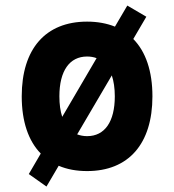

<svg xmlns="http://www.w3.org/2000/svg" viewBox="-20 -605 626 690"><path d="M147 65.4 190.9 -9.3C220.7 3.4 254.4 9.8 293 9.8C441.9 9.8 527.8 -87.9 527.8 -258.8C527.8 -349.1 503.9 -419.4 459 -464.8L505.9 -544.9L437.5 -585L393.1 -509.3C363.8 -521 330.6 -527.3 293 -527.3C144 -527.3 58.1 -429.7 58.1 -258.8C58.1 -168.5 82 -98.6 126.5 -53.2L83.5 20.5ZM293 -115.7C279.8 -115.7 268.1 -118.2 257.3 -122.1L381.8 -334C388.7 -313.5 392.6 -288.1 392.6 -258.8C392.6 -167.5 356.4 -115.7 293 -115.7ZM203.6 -185.1C196.8 -205.6 193.4 -230.5 193.4 -258.8C193.4 -350.6 230 -401.9 293 -401.9C305.2 -401.9 316.9 -399.9 327.1 -396Z"/></svg>

Font: Cascadia Code
Style: Bold
Weight: 700
Monospace: yes
Designer: Aaron Bell
Foundry: Saja Typeworks
Version: Version 2404.023